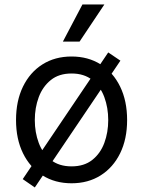

<svg xmlns="http://www.w3.org/2000/svg" viewBox="-20 -804 636 854"><path d="M134.8 29.8 81.1 -7.3 461.4 -570.8 515.6 -534.2ZM298.3 11.2Q224.6 11.2 168.9 -23.9Q113.3 -59.1 82.3 -122.3Q51.3 -185.5 51.3 -270Q51.3 -355.5 82.3 -418.9Q113.3 -482.4 168.9 -517.6Q224.6 -552.7 298.3 -552.7Q372.1 -552.7 427.7 -517.6Q483.4 -482.4 514.4 -418.7Q545.4 -355 545.4 -270Q545.4 -185.5 514.4 -122.3Q483.4 -59.1 427.7 -23.9Q372.1 11.2 298.3 11.2ZM298.3 -64Q354.5 -64 390.6 -92.8Q426.8 -121.6 444.1 -168.5Q461.4 -215.3 461.4 -270Q461.4 -324.7 444.1 -371.8Q426.8 -418.9 390.6 -448Q354.5 -477.1 298.3 -477.1Q242.2 -477.1 206.1 -448Q169.9 -418.9 152.3 -371.8Q134.8 -324.7 134.8 -270Q134.8 -215.3 152.3 -168.5Q169.9 -121.6 206.1 -92.8Q242.2 -64 298.3 -64ZM259.8 -619.1 346.7 -784.2H444.3L334 -619.1Z"/></svg>

Font: Sahel VF Regular
Style: Regular
Weight: 400
Foundry: Saber Rastikerdar (saber.rastikerdar@gmail.com)
Version: Version 3.4.0